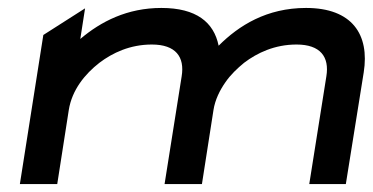

<svg xmlns="http://www.w3.org/2000/svg" viewBox="-20 -463 938 483"><path d="M30 0H124L153 -186C161 -237 194 -277 230 -305C263 -330 307 -351 362 -351C422 -351 445 -320 437 -271L394 0H488L517 -186C521 -212 533 -236 547 -256C560 -275 577 -291 594 -305C627 -330 671 -351 726 -351C786 -351 809 -320 801 -271L758 0H850L895 -281C910 -376 866 -443 750 -443C651 -443 581 -399 530 -348C518 -407 474 -443 386 -443C300 -443 234 -409 182 -365L194 -442L89 -375Z"/></svg>

Font: Charger Pro
Style: ExBdSuExtObl
Weight: 400
Designer: Jasper
Foundry: Cannot Into Space Fonts
Version: Version 1.09